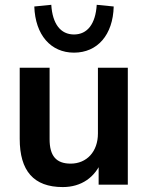

<svg xmlns="http://www.w3.org/2000/svg" viewBox="-20 -757 608 787"><path d="M237.3 9.8C312.7 9.8 370.6 -29.4 398 -100H384.3V0H503.9V-479.4H381.4V-209.8C381.4 -135.3 335.3 -86.3 269.6 -86.3C209.8 -86.3 183.3 -118.6 183.3 -186.3V-479.4H60.8V-188.2C60.8 -56.9 117.6 9.8 237.3 9.8ZM283.3 -541.2C379.4 -541.2 443.1 -613.7 446.1 -730.4L376.5 -737.3C371.6 -658.8 338.2 -615.7 283.3 -615.7C228.4 -615.7 195.1 -658.8 190.2 -737.3L120.6 -730.4C124.5 -613.7 188.2 -541.2 283.3 -541.2Z"/></svg>

Font: LL Pando Sans
Style: Bold
Weight: 700
Designer: Joshua Smith
Foundry: Joshua Smith
Version: Version 1.000;Glyphs 3.2.1 (3258)